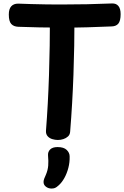

<svg xmlns="http://www.w3.org/2000/svg" viewBox="-20 -790 718 1111"><path d="M86 -635Q59 -636 45 -651.5Q31 -667 31 -706Q31 -738 45 -753.5Q59 -769 85 -769Q116 -768 160.5 -766.5Q205 -765 251.5 -764.5Q298 -764 335 -764Q410 -764 484 -765.5Q558 -767 628 -770Q652 -771 665 -755.5Q678 -740 678 -708Q678 -669 664.5 -653Q651 -637 623 -637Q557 -634 484.5 -632Q412 -630 338 -630Q273 -630 208.5 -631.5Q144 -633 86 -635ZM269 -697Q269 -707 277.5 -714Q286 -721 297.5 -726Q309 -731 321.5 -733.5Q334 -736 341 -736Q349 -736 360.5 -733.5Q372 -731 383.5 -726Q395 -721 403 -714Q411 -707 411 -697Q411 -524 405 -357Q399 -190 386 -29Q385 -11 373.5 -0.5Q362 10 346.5 15Q331 20 315 20Q299 20 282.5 15Q266 10 255.5 -2Q245 -14 246 -33Q258 -186 263.5 -355Q269 -524 269 -697ZM258 111Q256 89 270 75Q284 61 313 61Q349 61 366 77.5Q383 94 383 115Q384 149 375.5 181.5Q367 214 352.5 240Q338 266 320 282Q307 294 298.5 297.5Q290 301 278 301Q260 301 246 290.5Q232 280 232 263Q232 254 236 243.5Q240 233 246 220Q257 194 259 168Q261 142 258 111Z"/></svg>

Font: Playpen Sans SemiBold
Style: Regular
Weight: 600
Designer: Laura Meseguer, Veronika Burian, José Scaglione
Foundry: TypeTogether
Version: Version 1.001